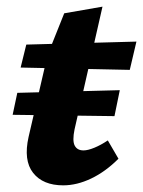

<svg xmlns="http://www.w3.org/2000/svg" viewBox="-20 -547 430 577"><path d="M170 10Q109 10 79.5 -27.5Q50 -65 66 -136L123 -382L173 -507L288 -527L204 -158Q197 -124 204.5 -109.5Q212 -95 231 -95Q244 -95 263.5 -103Q283 -111 304 -125L336 -70Q297 -31 254 -10.5Q211 10 170 10ZM18 -202 32 -268 340 -276 324 -198ZM42 -344 59 -413 390 -422 370 -337Z"/></svg>

Font: Ysabeau ExtraBold
Style: Italic
Weight: 800
Italic angle: -12°
Designer: Christian Thalmann (Catharsis Fonts)
Version: Version 2.002